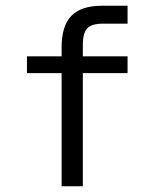

<svg xmlns="http://www.w3.org/2000/svg" viewBox="-20 -651 540 671"><path d="M425.8 -630.9V-568.4H340.8Q300.8 -568.4 285.2 -552.2Q269.5 -536.1 269.5 -493.2V-454.1H425.8V-395.5H269.5V0H195.3V-395.5H74.2V-454.1H195.3V-485.4Q195.3 -560.5 229.5 -595.7Q263.7 -630.9 335.9 -630.9Z"/></svg>

Font: BabelStone Coelbren y Beirdd
Style: Regular
Weight: 400
Designer: Andrew West
Foundry: BabelStone
Version: Version 1.00;September 27, 2022